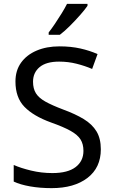

<svg xmlns="http://www.w3.org/2000/svg" viewBox="-20 -964 589 994"><path d="M502 -191Q502 -96 433 -43Q364 10 247 10Q187 10 136 1Q85 -8 51 -24V-110Q87 -94 140.5 -81Q194 -68 251 -68Q331 -68 371.5 -99Q412 -130 412 -183Q412 -218 397 -242Q382 -266 345.5 -286.5Q309 -307 244 -330Q153 -363 106.5 -411Q60 -459 60 -542Q60 -599 89 -639.5Q118 -680 169.5 -702Q221 -724 288 -724Q347 -724 396 -713Q445 -702 485 -684L457 -607Q420 -623 376.5 -634Q333 -645 286 -645Q219 -645 185 -616.5Q151 -588 151 -541Q151 -505 166 -481Q181 -457 215 -438Q249 -419 307 -397Q370 -374 413.5 -347.5Q457 -321 479.5 -284Q502 -247 502 -191ZM433 -934Q421 -916 396 -887.5Q371 -859 342.5 -830.5Q314 -802 290 -784H232V-796Q247 -815 264.5 -841Q282 -867 299 -894.5Q316 -922 327 -944H433Z"/></svg>

Font: Noto Sans Old Hungarian
Style: Regular
Weight: 400
Designer: Monotype Design Team
Foundry: Monotype Imaging Inc.
Version: Version 2.005; ttfautohint (v1.8.4.7-5d5b)